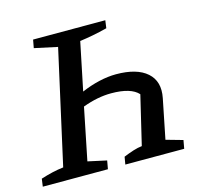

<svg xmlns="http://www.w3.org/2000/svg" viewBox="-111 -757 913 863"><g transform="rotate(-15 345.0 -325.0)"><path d="M-15 0 -10 -36Q18 -45 44 -51Q70 -57 96 -60L214 -589L107 -612L114 -650H450L445 -614Q410 -605 378.5 -599Q347 -593 317 -589L271 -366Q313 -384 354.5 -393.5Q396 -403 433 -403Q530 -403 577 -361.5Q624 -320 609 -245L572 -61L650 -39L643 0H369L375 -35Q399 -45 421 -52Q443 -59 462 -61L516 -288Q482 -326 390 -326Q358 -326 325 -319.5Q292 -313 257 -300L208 -58L295 -39L288 0Z"/></g></svg>

Font: Piazzolla SC Medium
Style: Italic
Weight: 500
Italic angle: -11.3°
Designer: Juan Pablo del Peral
Foundry: Huerta Tipografica
Version: Version 1.330